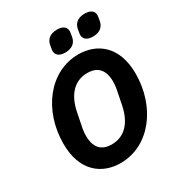

<svg xmlns="http://www.w3.org/2000/svg" viewBox="-212 -1050 1118 1201"><g transform="rotate(-30 347.5 -449.5)"><path d="M353 -760C408 -760 432 -789 438 -823C442 -847 444 -855 444 -862C444 -889 425 -911 379 -911C324 -911 300 -882 294 -848C290 -824 288 -816 288 -809C288 -782 307 -760 353 -760ZM553 -760C608 -760 632 -789 638 -823C642 -847 644 -855 644 -862C644 -889 625 -911 579 -911C524 -911 500 -882 494 -848C490 -824 488 -816 488 -809C488 -782 507 -760 553 -760ZM308 12C517 12 668 -186 668 -427C668 -625 551 -710 417 -710C208 -710 57 -512 57 -271C57 -73 174 12 308 12ZM318 -117C242 -117 204 -161 204 -245C204 -259 205 -277 209 -297L230 -402C253 -515 314 -581 407 -581C483 -581 521 -537 521 -453C521 -439 520 -422 516 -401L495 -296C472 -183 411 -117 318 -117Z"/></g></svg>

Font: Braiins Sans
Style: Bold Italic
Weight: 700
Italic angle: -11.31°
Designer: Mike Abbink, Paul van der Laan, Pieter van Rosmalen, Jiri Chlebus, Lubos Buracinsky
Foundry: Bold Monday, Sudetype
Version: Version 1.000;hotconv 1.0.109;makeotfexe 2.5.65596